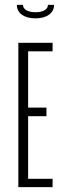

<svg xmlns="http://www.w3.org/2000/svg" viewBox="-20 -765 280 785"><path d="M55 -590H195V-555H95V-325H170V-290H95V-34H195V0H55ZM74 -745Q74 -731 88 -723Q102 -715 125 -715Q148 -715 162 -723Q176 -731 176 -745H201Q201 -720 180.5 -705Q160 -690 125 -690Q90 -690 69.5 -705Q49 -720 49 -745Z"/></svg>

Font: Exetegue Light
Style: Regular
Weight: 300
Designer: Fábio Duarte Martins
Foundry: Fábio Duarte Martins
Version: Version 0.001